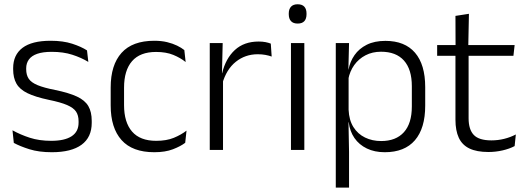

<svg xmlns="http://www.w3.org/2000/svg" viewBox="-20 -684 2402 876"><path d="M216.5 10.5Q157.5 10.5 114.5 -3Q71.5 -16.5 43 -32L37 -89.5Q73 -69.5 116 -55.5Q159 -41.5 214 -41.5Q274.5 -41.5 306.5 -62.2Q338.5 -83 338.5 -124V-131Q338.5 -157.5 327 -174.8Q315.5 -192 286 -204.8Q256.5 -217.5 202.5 -228.5Q141 -241.5 105.5 -258.8Q70 -276 55 -302.5Q40 -329 40 -368V-373Q40 -433.5 82.8 -465.8Q125.5 -498 211 -498Q268 -498 309.5 -484.5Q351 -471 377 -454L383 -401.5Q351 -421 310 -434.2Q269 -447.5 216 -447.5Q175.5 -447.5 149.8 -438.5Q124 -429.5 111.8 -412.5Q99.5 -395.5 99.5 -372.5V-368Q99.5 -342 111 -324.8Q122.5 -307.5 151.5 -295.5Q180.5 -283.5 231.5 -273.5Q294.5 -260.5 331 -243.5Q367.5 -226.5 383 -200Q398.5 -173.5 398.5 -132.5V-123.5Q398.5 -57.5 352 -23.5Q305.5 10.5 216.5 10.5Z M684 10.5Q584 10.5 534.5 -45Q485 -100.5 485 -203V-285Q485 -387.5 534.5 -442.8Q584 -498 684 -498Q716.5 -498 742.2 -491.8Q768 -485.5 788 -475.8Q808 -466 821 -455.5L827 -401Q803.5 -420 770.8 -433.5Q738 -447 692 -447Q619 -447 582.5 -405Q546 -363 546 -284V-204.5Q546 -126 582.5 -83.8Q619 -41.5 692.5 -41.5Q739.5 -41.5 773 -55.2Q806.5 -69 831 -88L825 -32.5Q804 -16.5 769 -3Q734 10.5 684 10.5Z M994 -301.5 978.5 -348 993.5 -350Q1009.5 -417 1051.5 -455.8Q1093.5 -494.5 1160 -494.5Q1177.5 -494.5 1191.5 -491.8Q1205.5 -489 1215.5 -485L1219.5 -426Q1207 -430.5 1191 -433.5Q1175 -436.5 1156 -436.5Q1099 -436.5 1056 -402.2Q1013 -368 994 -301.5ZM937 0V-487.5H996L992.5 -341L997.5 -336V0Z M1307.5 0V-487.5H1368.5V0ZM1338 -576.5Q1318 -576.5 1307.8 -587.5Q1297.5 -598.5 1297.5 -619V-622.5Q1297.5 -642.5 1307.8 -653.5Q1318 -664.5 1338 -664.5Q1358.5 -664.5 1368.5 -653.5Q1378.5 -642.5 1378.5 -622.5V-619Q1378.5 -598.5 1368.5 -587.5Q1358.5 -576.5 1338 -576.5Z M1735.5 10.5Q1689 10.5 1653.8 -6.5Q1618.5 -23.5 1597.2 -54.2Q1576 -85 1571 -126.5H1551L1570.5 -183Q1572.5 -136 1592.5 -104.2Q1612.5 -72.5 1645.5 -56.5Q1678.5 -40.5 1719 -40.5Q1786.5 -40.5 1822.8 -80.8Q1859 -121 1859 -198V-291Q1859 -367.5 1823 -407.8Q1787 -448 1718.5 -448Q1679 -448 1647.8 -431.8Q1616.5 -415.5 1596.2 -387.2Q1576 -359 1569 -322L1552.5 -366.5H1570Q1577 -403 1597.5 -432.5Q1618 -462 1653.2 -479.8Q1688.5 -497.5 1738.5 -497.5Q1827 -497.5 1873.5 -443.5Q1920 -389.5 1920 -286.5V-202Q1920 -98.5 1873 -44Q1826 10.5 1735.5 10.5ZM1512 172V-487.5H1572.5L1569.5 -366L1570.5 -346V-139.5L1570 -125.5L1572.5 9V172Z M2208.5 9.5Q2155 9.5 2121.8 -6.5Q2088.5 -22.5 2073.2 -55.5Q2058 -88.5 2058 -137.5V-455.5H2118V-144.5Q2118 -93 2141.8 -68.2Q2165.5 -43.5 2222 -43.5Q2252 -43.5 2280.2 -50.5Q2308.5 -57.5 2333.5 -70.5L2328 -17.5Q2304.5 -5 2273 2.2Q2241.5 9.5 2208.5 9.5ZM1974.5 -429.5V-478.5H2328L2322.5 -429.5ZM2058.5 -471.5 2058 -611.5 2119.5 -621 2116.5 -471.5Z"/></svg>

Font: Anek Gurmukhi Medium Light
Style: Regular
Weight: 300
Version: Version 1.003